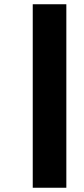

<svg xmlns="http://www.w3.org/2000/svg" viewBox="-20 -837 395 903"><path d="M134 46V-817H292V46Z"/></svg>

Font: Noto Sans Kannada UI ExtraCondensed Black
Style: Regular
Weight: 900
Width: 2
Designer: Jelle Bosma - Monotype Design Team
Foundry: Monotype Imaging Inc.
Version: Version 2.005; ttfautohint (v1.8.4.7-5d5b)